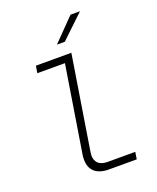

<svg xmlns="http://www.w3.org/2000/svg" viewBox="-169 -1045 938 1144"><g transform="rotate(-20 300.0 -472.5)"><path d="M321 0Q262 0 231 -27Q200 -54 200 -106Q200 -125 202 -135L290 -685H115L122 -730H347L252 -135Q250 -119 250 -114Q250 -80 270 -62.5Q290 -45 328 -45H503L496 0ZM333 -805H283L420 -945H480Z"/></g></svg>

Font: JetBrains Mono Extra Light
Style: Italic
Weight: 200
Italic angle: -9°
Monospace: yes
Designer: Philipp Nurullin, Konstantin Bulenkov
Foundry: JetBrains
Version: 2.002